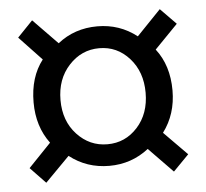

<svg xmlns="http://www.w3.org/2000/svg" viewBox="-43 -667 640 597"><g transform="rotate(-5 277.5 -368.5)"><path d="M78.1 -115.2 30.3 -165 100.6 -238.3Q60.5 -292 60.5 -367.2Q60.5 -446.3 100.6 -498L30.3 -572.3L78.1 -622.1L154.3 -543.9Q207 -585.9 278.3 -585.9Q347.7 -585.9 401.4 -543.9L476.6 -622.1L525.4 -572.3L453.1 -498Q494.1 -445.3 494.1 -367.2Q494.1 -293 453.1 -238.3L525.4 -165L476.6 -115.2L401.4 -192.4Q347.7 -150.4 278.3 -150.4Q208 -150.4 154.3 -192.4ZM183.6 -259.8Q222.7 -217.8 278.3 -217.8Q334 -217.8 372.1 -259.8Q410.2 -301.8 410.2 -367.2Q410.2 -432.6 372.1 -475.1Q334 -517.6 278.3 -517.6Q222.7 -517.6 183.6 -475.1Q144.5 -432.6 144.5 -367.2Q144.5 -301.8 183.6 -259.8Z"/></g></svg>

Font: GenYoGothic TW TTF Regular
Style: Regular
Weight: 400
Version: Version 1.300